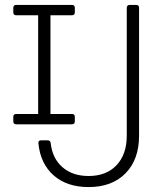

<svg xmlns="http://www.w3.org/2000/svg" viewBox="-20 -750 640 780"><path d="M46 -245Q34 -245 34 -257V-275Q34 -287 46 -287H135V-688H46Q34 -688 34 -700V-718Q34 -730 46 -730H272Q284 -730 284 -718V-700Q284 -688 272 -688H185V-287H272Q284 -287 284 -275V-257Q284 -245 272 -245ZM340 10Q252 10 198 -37.5Q144 -85 136 -168Q135 -180 147 -180H173Q185 -180 186 -168Q193 -106 234 -70.5Q275 -35 340 -35Q412 -35 453.5 -79Q495 -123 495 -199V-718Q495 -730 507 -730H533Q545 -730 545 -718V-199Q545 -102 490 -46Q435 10 340 10Z"/></svg>

Font: Pitagon Sans Mono Thin
Style: Regular
Weight: 100
Monospace: yes
Designer: Travis Tran
Foundry: Pitagon
Version: Version 1.001; ttfautohint (v1.8.4.7-5d5b);gftools[0.9.26]